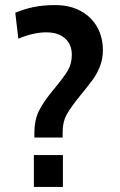

<svg xmlns="http://www.w3.org/2000/svg" viewBox="-20 -734 472 754"><path d="M115 -210Q115 -263 133 -299Q151 -335 191 -383Q231 -431 246.5 -457.5Q262 -484 262 -519Q262 -560 235 -583.5Q208 -607 162 -607Q111 -607 52 -582L40 -684Q76 -699 113 -706.5Q150 -714 197 -714Q255 -714 297.5 -690.5Q340 -667 362 -627Q384 -587 384 -537Q384 -503 373 -474.5Q362 -446 345.5 -423Q329 -400 297 -361Q257 -312 241.5 -283.5Q226 -255 226 -216V-194H115ZM113 -125H227V0H113Z"/></svg>

Font: Cabin Condensed SemiBold
Style: Regular
Weight: 600
Width: 3
Designer: Pablo Impallari
Foundry: Pablo Impallari. http://www.impallari.com Igino Marini. http://www.ikern.com
Version: Version 2.001